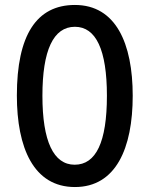

<svg xmlns="http://www.w3.org/2000/svg" viewBox="-20 -744 603 774"><path d="M515 -358C515 -569 447 -724 282 -724C127 -724 48 -602 48 -359C48 -149 115 10 282 10C447 10 515 -146 515 -358ZM151 -358C151 -541 195 -636 282 -636C367 -636 411 -543 411 -358C411 -171 367 -80 281 -80C196 -80 151 -174 151 -358Z"/></svg>

Font: Noto Sans Myanmar ExtraCondensed Medium
Style: Regular
Weight: 500
Width: 2
Designer: Monotype Design Team
Foundry: Monotype Imaging Inc.
Version: Version 2.107